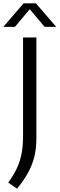

<svg xmlns="http://www.w3.org/2000/svg" viewBox="-54 -966 359 1158"><path d="M49 172 -4.5 135.5Q27 92 46.8 50.8Q66.5 9.5 75.8 -37.5Q85 -84.5 85 -145.5V-740H165.5V-135Q165.5 -74 153.8 -23.8Q142 26.5 116.2 73.8Q90.5 121 49 172ZM-34 -804 88.5 -946H162.5L285 -804H215L117 -920.5H134L36 -804Z"/></svg>

Font: Encode Sans Condensed Thin
Style: Regular
Weight: 400
Version: Version 3.002